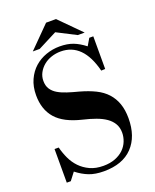

<svg xmlns="http://www.w3.org/2000/svg" viewBox="-168 -1020 911 1127"><g transform="rotate(-20 287.0 -456.0)"><path d="M79 0H54V-210H80Q89 -174 105 -139.5Q121 -105 146.5 -78.5Q172 -52 207.5 -35.5Q243 -19 291 -19Q333 -19 365 -31.5Q397 -44 418 -64.5Q439 -85 449.5 -111.5Q460 -138 460 -165Q460 -197 446 -221Q432 -245 407 -262.5Q382 -280 346 -293Q310 -306 267 -316Q158 -342 109 -398Q60 -454 60 -543Q60 -597 79 -639Q98 -681 129.5 -709Q161 -737 202 -751.5Q243 -766 287 -766Q335 -766 370.5 -752.5Q406 -739 443 -710L469 -754H494V-550L469 -549Q422 -736 283 -736Q252 -736 224 -726.5Q196 -717 175 -699.5Q154 -682 141.5 -658.5Q129 -635 129 -608Q129 -577 142.5 -556.5Q156 -536 179.5 -522Q203 -508 235.5 -497.5Q268 -487 307 -477Q361 -462 401.5 -442Q442 -422 469 -392.5Q496 -363 510 -323.5Q524 -284 524 -232Q524 -118 462 -53Q400 12 283 12Q229 12 190.5 -3Q152 -18 115 -47ZM411 -792 292 -853 173 -792H130L261 -924H323L454 -792Z"/></g></svg>

Font: Libre Bodoni
Style: Regular
Weight: 400
Designer: Pablo Impallari, Rodrigo Fuenzalida
Foundry: Pablo Impallari, Rodrigo Fuenzalida
Version: Version 1.001; ttfautohint (v1.5.65-e2d9)